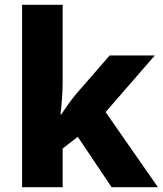

<svg xmlns="http://www.w3.org/2000/svg" viewBox="-20 -780 678 800"><path d="M241 -439Q241 -407 238.5 -371.5Q236 -336 232 -303H235Q248 -323 264.5 -346Q281 -369 297 -388L437 -549H625L420 -313L638 0H445L304 -210L241 -161V0H72V-760H241Z"/></svg>

Font: Noto Sans Malayalam ExtraBold
Style: Regular
Weight: 800
Designer: Jelle Bosma - Monotype Design Team
Foundry: Monotype Imaging Inc.
Version: Version 2.104; ttfautohint (v1.8.4.7-5d5b)